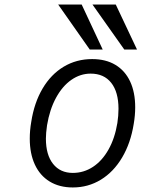

<svg xmlns="http://www.w3.org/2000/svg" viewBox="-20 -820 640 845"><path d="M236 -800H339.5L432 -602H375ZM387 -800H489.5L583 -602H527ZM111 -210Q111 -246 117.5 -283.5Q130.5 -368 167.5 -430.5Q204.5 -493 260.5 -526.5Q316.5 -560 385.5 -560Q445.5 -560 488 -534.5Q530.5 -509 552.8 -461.2Q575 -413.5 575 -348Q575 -312 568.5 -274.5Q555 -190 517.5 -126.8Q480 -63.5 424 -29.2Q368 5 300.5 5Q241.5 5 198.8 -21Q156 -47 133.5 -95.5Q111 -144 111 -210ZM496.5 -278.5Q501.5 -310.5 501.5 -341Q501.5 -415 469.5 -455.5Q437.5 -496 379 -496Q333.5 -496 294 -468.5Q254.5 -441 226.5 -389.5Q198.5 -338 187 -268.5Q182 -233.5 182 -210Q182 -138.5 213.5 -98.8Q245 -59 300.5 -59Q348.5 -59 389 -85.5Q429.5 -112 457.5 -161.8Q485.5 -211.5 496.5 -278.5Z"/></svg>

Font: JuliaMono Light
Style: Italic
Weight: 300
Italic angle: -9°
Monospace: yes
Designer: cormullion
Foundry: corm
Version: Version 0.054; ttfautohint (v1.8.4)